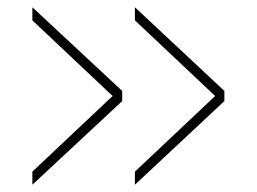

<svg xmlns="http://www.w3.org/2000/svg" viewBox="-20 -554 707 528"><path d="M351 -46V-82L577 -295V-285L351 -498V-534L597 -304V-276ZM69 -46V-82L295 -295V-285L69 -498V-534L316 -304V-276Z"/></svg>

Font: Murecho Thin ExtraLight
Style: Regular
Weight: 250
Version: Version 1.010